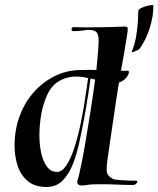

<svg xmlns="http://www.w3.org/2000/svg" viewBox="-20 -737 631 765"><path d="M165 8Q118 8 90 -16Q62 -40 50 -77.5Q38 -115 38 -157Q38 -189 43.5 -220Q49 -251 59 -276Q78 -328 114 -369Q150 -410 198.5 -434Q247 -458 303 -458Q314 -458 329.5 -458.5Q345 -459 364 -458Q365 -467 367 -489.5Q369 -512 371 -537Q373 -562 373 -578Q373 -595 366.5 -606Q360 -617 336 -618Q326 -618 310.5 -615.5Q295 -613 274 -613H272Q265 -613 265 -620Q265 -629 274 -629Q293 -628 310 -628Q327 -628 342 -628Q380 -628 411.5 -629Q443 -630 474 -631Q482 -631 485.5 -630Q489 -629 489 -621Q489 -617 488 -609Q487 -601 485 -589Q480 -555 474 -522Q468 -489 462 -455H491Q498 -451 487.5 -433.5Q477 -416 454 -408Q454 -408 451 -390Q448 -372 443.5 -342Q439 -312 434 -277.5Q429 -243 424 -210Q417 -161 413 -134Q409 -107 407 -91.5Q405 -76 405 -61Q405 -42 416.5 -33Q428 -24 437 -22Q448 -20 465 -19Q482 -18 497.5 -17.5Q513 -17 521 -17H522Q527 -17 527 -13Q527 -9 522 -4.5Q517 0 511 0Q478 0 446 -1.5Q414 -3 382 -3Q369 -3 353 -2.5Q337 -2 326 0Q320 1 315.5 1.5Q311 2 307 2Q288 2 288 -11Q288 -17 291 -25.5Q294 -34 296 -45Q307 -92 318 -156Q329 -220 340 -289.5Q351 -359 359 -420Q352 -422 347.5 -423Q343 -424 341 -425Q332 -361 321 -296.5Q310 -232 296 -170Q287 -127 271.5 -86Q256 -45 230.5 -18.5Q205 8 165 8ZM207 -52Q227 -52 244 -77.5Q261 -103 274.5 -143Q288 -183 298 -229Q308 -275 315 -317.5Q322 -360 326 -390Q330 -420 331 -426Q307 -432 284 -432Q244 -432 211.5 -411.5Q179 -391 162 -344Q149 -312 143 -273.5Q137 -235 137 -198Q137 -159 144.5 -126Q152 -93 167.5 -72.5Q183 -52 207 -52ZM504 -529Q517 -559 522.5 -592.5Q528 -626 529.5 -653.5Q531 -681 531 -692Q531 -699 541.5 -704.5Q552 -710 566 -713.5Q580 -717 591 -717Q592 -674 576.5 -625Q561 -576 535 -541Q535 -541 523.5 -535Q512 -529 504 -529Z"/></svg>

Font: Tapestry
Style: Regular
Weight: 400
Designer: Robert E. Leuschke
Foundry: Robert E. Leuschke
Version: Version 1.010; ttfautohint (v1.8.4.7-5d5b)